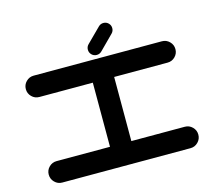

<svg xmlns="http://www.w3.org/2000/svg" viewBox="-124 -1075 1382 1230"><g transform="rotate(-15 567.0 -459.5)"><path d="M992.2 -142.1Q1021.5 -142.1 1042.2 -121.3Q1063 -100.6 1063 -71.3Q1063 -42 1042.2 -21Q1021.5 0 992.2 0H141.6Q112.3 0 91.6 -21Q70.8 -42 70.8 -71.3Q70.8 -100.6 91.6 -121.3Q112.3 -142.1 141.6 -142.1H496.1V-567.4H141.6Q112.3 -567.4 91.6 -588.1Q70.8 -608.9 70.8 -638.2Q70.8 -667.5 91.6 -688.2Q112.3 -709 141.6 -709H992.2Q1021.5 -709 1042.2 -688.2Q1063 -667.5 1063 -638.2Q1063 -608.9 1042.2 -588.1Q1021.5 -567.4 992.2 -567.4H637.7V-142.1ZM566.9 -732.4Q547.4 -732.4 533.7 -746.1Q520 -759.8 520 -779.3Q520 -798.8 533.7 -812.5L627.4 -905.8Q641.1 -919.4 660.2 -919.4Q679.7 -919.4 693.4 -905.8Q707 -892.1 707 -873Q707 -853.5 693.4 -839.8L600.1 -746.1Q586.4 -732.4 566.9 -732.4Z"/></g></svg>

Font: Robtronika
Style: Regular
Weight: 400
Designer: GGBot
Version: 1.00